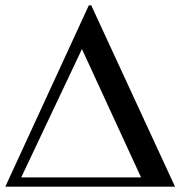

<svg xmlns="http://www.w3.org/2000/svg" viewBox="-20 -704 700 724"><path d="M640 0H0L315 -684H324ZM512 -35 289 -519 60 -35Z"/></svg>

Font: Apparatus SIL
Style: Italic
Weight: 400
Italic angle: -11°
Version: Version 1.0